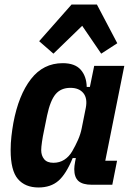

<svg xmlns="http://www.w3.org/2000/svg" viewBox="-20 -816 583 848"><path d="M386 0Q345 0 326.5 -16.5Q308 -33 308 -69Q308 -77 309 -84Q310 -91 312 -103L315 -118H301Q272 -47 238 -17.5Q204 12 150 12Q91 12 59 -25.5Q27 -63 27 -153Q27 -184 30.5 -214.5Q34 -245 39 -273Q62 -396 116.5 -466.5Q171 -537 257 -537Q311 -537 336.5 -508Q362 -479 363 -432H377L396 -525H529L445 -106H497L476 0ZM216 -97Q243 -97 264 -110.5Q285 -124 299 -148Q313 -172 324.5 -198Q336 -224 341 -250L359 -340Q367 -382 348 -405Q329 -428 291 -428Q249 -428 225.5 -400Q202 -372 188 -306L174 -237Q169 -214 165.5 -190Q162 -166 162 -153Q162 -129 175 -113Q188 -97 216 -97ZM408 -796 498 -625 427 -579 343 -702 216 -579 153 -634 296 -796Z"/></svg>

Font: IBM Plex Sans Cond
Style: Bold Italic
Weight: 700
Width: 3
Italic angle: -11°
Designer: Mike Abbink, Paul van der Laan, Pieter van Rosmalen
Foundry: Bold Monday
Version: Version 1.3